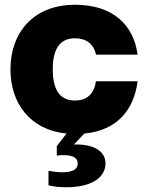

<svg xmlns="http://www.w3.org/2000/svg" viewBox="-20 -552 613 808"><path d="M259 236C376 236 424 188 424 136C424 85 376 56 302 56H291L335 10C474 -3 544 -91 559 -210H384C376 -158 347 -129 296 -129C229 -129 202 -178 202 -260C202 -342 229 -391 296 -391C343 -391 375 -366 384 -322H559C543 -445 457 -532 296 -532C120 -532 24 -414 24 -260C24 -117 107 -5 260 10L219 63V103C229 101 239 101 249 101C289 101 307 114 307 136C307 159 289 173 241 173C227 173 206 171 184 167V228C209 234 234 236 259 236Z"/></svg>

Font: Aspekta 850
Style: Regular
Weight: 850
Designer: Ivo Dolenc
Version: Version 2.000